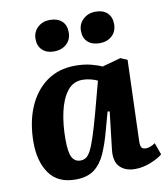

<svg xmlns="http://www.w3.org/2000/svg" viewBox="-86 -837 807 924"><g transform="rotate(-10 317.5 -375.5)"><path d="M542 -118Q541 -96 546 -85.5Q551 -75 568 -75Q589 -75 614 -92L635 -34Q617 -18 578 -2Q539 14 500 14Q453 14 426 -13Q399 -40 406 -99L427 -280L417 -282L392 -191Q376 -131 355.5 -84.5Q335 -38 301 -12Q267 14 209 14Q123 14 81.5 -44.5Q40 -103 40 -196Q40 -293 71.5 -367.5Q103 -442 161.5 -484Q220 -526 301 -526Q345 -526 379 -517Q413 -508 431 -499L522 -524L555 -510ZM248 -72Q263 -72 275 -79.5Q287 -87 298.5 -109Q310 -131 324 -173.5Q338 -216 357 -286L397 -436Q386 -442 365 -447.5Q344 -453 324 -453Q278 -453 249.5 -416Q221 -379 207.5 -318Q194 -257 194 -185Q194 -120 207.5 -96Q221 -72 248 -72ZM358 -686Q358 -720 382.5 -742.5Q407 -765 443 -765Q480 -765 500.5 -745Q521 -725 521 -691Q521 -655 497.5 -633.5Q474 -612 438 -612Q400 -612 379 -631.5Q358 -651 358 -686ZM136 -685Q136 -720 160 -742Q184 -764 219 -764Q257 -764 278 -744.5Q299 -725 299 -690Q299 -654 275 -632.5Q251 -611 214 -611Q178 -611 157 -631Q136 -651 136 -685Z"/></g></svg>

Font: Literata 12pt
Style: Bold Italic
Weight: 700
Italic angle: -2°
Designer: Latin by Veronika Burian and Jose Scaglione. Greek by Irene Vlachou. Cyrillic by Vera Evstafieva
Foundry: TypeTogether
Version: Version 3.002